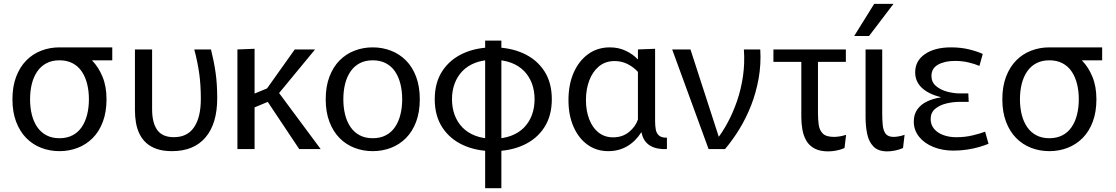

<svg xmlns="http://www.w3.org/2000/svg" viewBox="-20 -778 5822 1002"><path d="M290.3 10.8Q239.7 10.8 195.1 -6.5Q150.5 -23.7 117 -57.7Q83.6 -91.6 64.2 -142.6Q44.9 -193.6 44.9 -260Q44.9 -326.4 64.2 -377.4Q83.6 -428.4 117 -462.3Q150.5 -496.3 195.1 -513.5Q239.7 -530.8 290.3 -530.8Q341.3 -530.8 384.6 -513.7Q427.9 -496.6 461.2 -461.6Q494.3 -427.8 515.1 -377.3Q535.9 -326.7 535.9 -260Q535.9 -193.6 516.8 -142.6Q497.7 -91.6 463.9 -57.7Q430.2 -23.7 385.6 -6.5Q340.9 10.8 290.3 10.8ZM290.3 -56.7Q329.6 -56.7 358.8 -72.1Q388 -87.4 406.7 -115.1Q425.5 -142.8 434.7 -179.8Q444 -216.8 444 -260Q444 -303.2 434.7 -340.2Q425.5 -377.2 406.7 -404.9Q388 -432.6 358.8 -447.9Q329.6 -463.3 290.3 -463.3Q251.1 -463.3 222.2 -447.9Q193.3 -432.6 174.3 -404.9Q155.4 -377.2 146.1 -340.2Q136.9 -303.2 136.9 -260Q136.9 -216.8 146.1 -179.8Q155.4 -142.8 174.3 -115.1Q193.3 -87.4 222.2 -72.1Q251.1 -56.7 290.3 -56.7ZM290.7 -463.3V-530.8H565.9V-463.3Z M877.4 10.8Q991.6 10.8 1052.6 -61Q1113.6 -132.8 1113.6 -265.6Q1113.6 -339.7 1105.1 -398.9Q1096.6 -458.1 1081.1 -520H993.8Q1011.1 -455.1 1019.6 -395.2Q1028.1 -335.3 1028.1 -261.7Q1028.1 -166.4 993 -114.3Q957.9 -62.1 887.6 -62.1Q827.7 -62.1 800.7 -99.5Q773.8 -136.9 773.8 -207.8V-520H684.2V-203.5Q684.2 -169.8 689.5 -138.1Q694.9 -106.3 708 -79.2Q721.2 -52.1 743.2 -32.1Q765.3 -12 798.3 -0.6Q831.3 10.8 877.4 10.8Z M1219 -520 1308.6 -523.4V-289.7L1388.3 -322.7L1355.6 -291.2L1518.3 -520H1624.3L1417.2 -268.9L1417.4 -318.2L1653.5 0H1541.6L1355.8 -278.6L1397.9 -254.9L1308.6 -217.6V0H1219Z M1925.2 10.8Q1874.6 10.8 1830 -6.5Q1785.4 -23.7 1751.9 -57.7Q1718.4 -91.6 1699.1 -142.6Q1679.8 -193.6 1679.8 -260Q1679.8 -326.4 1699.1 -377.4Q1718.4 -428.4 1751.9 -462.3Q1785.4 -496.3 1830 -513.5Q1874.6 -530.8 1925.2 -530.8Q1975.8 -530.8 2020.4 -513.5Q2065.1 -496.3 2098.8 -462.3Q2132.6 -428.4 2151.7 -377.4Q2170.8 -326.4 2170.8 -260Q2170.8 -193.6 2151.7 -142.6Q2132.6 -91.6 2098.8 -57.7Q2065.1 -23.7 2020.4 -6.5Q1975.8 10.8 1925.2 10.8ZM1925.2 -56.7Q1964.5 -56.7 1993.7 -72.1Q2022.9 -87.4 2041.6 -115.1Q2060.4 -142.8 2069.6 -179.8Q2078.9 -216.8 2078.9 -260Q2078.9 -303.2 2069.6 -340.2Q2060.4 -377.2 2041.6 -404.9Q2022.9 -432.6 1993.7 -447.9Q1964.5 -463.3 1925.2 -463.3Q1885.9 -463.3 1857.1 -447.9Q1828.2 -432.6 1809.2 -404.9Q1790.3 -377.2 1781 -340.2Q1771.8 -303.2 1771.8 -260Q1771.8 -216.8 1781 -179.8Q1790.3 -142.8 1809.2 -115.1Q1828.2 -87.4 1857.1 -72.1Q1885.9 -56.7 1925.2 -56.7Z M2554.2 10.8Q2465.8 10.8 2396.9 -20.8Q2328.1 -52.3 2288.4 -112.9Q2248.8 -173.6 2248.8 -260Q2248.8 -347.1 2288.4 -407.4Q2328.1 -467.7 2396.9 -499.2Q2465.8 -530.8 2554.2 -530.8Q2642.7 -530.8 2711.8 -499.2Q2781 -467.7 2820.4 -407.4Q2859.8 -347.1 2859.8 -260Q2859.8 -173.6 2820.4 -112.9Q2781 -52.3 2711.8 -20.8Q2642.7 10.8 2554.2 10.8ZM2554.2 -54.3Q2607.4 -54.3 2647.7 -69.6Q2688 -84.9 2715.1 -112.7Q2742.1 -140.6 2756 -178.1Q2769.8 -215.6 2769.8 -260Q2769.8 -304.4 2756 -341.9Q2742.1 -379.4 2715.1 -407.3Q2688 -435.1 2647.7 -450.4Q2607.4 -465.7 2554.2 -465.7Q2501 -465.7 2460.8 -450.4Q2420.7 -435.1 2393.6 -407.3Q2366.6 -379.4 2352.7 -341.9Q2338.8 -304.4 2338.8 -260Q2338.8 -215.6 2352.7 -178.1Q2366.6 -140.6 2393.6 -112.7Q2420.7 -84.9 2460.8 -69.6Q2501 -54.3 2554.2 -54.3ZM2511.9 204V-566H2596.5V204Z M3154.4 10.8Q3092.8 10.8 3046.2 -22.8Q2999.5 -56.4 2973.1 -116.5Q2946.7 -176.6 2946.7 -255.2Q2946.7 -336.6 2973.7 -398.4Q3000.7 -460.2 3049.4 -495.5Q3098.2 -530.8 3162.4 -530.8Q3208.9 -530.8 3246.7 -512.5Q3284.5 -494.2 3307.2 -469.2H3309.2V-520L3398.8 -523.4V-146.4Q3398.8 -123.4 3402.1 -103.4Q3405.3 -83.3 3418.6 -71.2Q3431.8 -59 3460.5 -59.4V0Q3434.1 1.2 3411.6 -3.3Q3389.1 -7.8 3372.2 -18.2Q3355.3 -28.7 3343.9 -45.6Q3332.6 -62.6 3328.1 -86.7H3326.1Q3296.4 -40 3252.9 -14.6Q3209.3 10.8 3154.4 10.8ZM3179.7 -61.3Q3229.3 -61.3 3263.4 -89.8Q3297.6 -118.3 3309.2 -154.3V-402.8Q3287.4 -427.1 3256.1 -443.3Q3224.7 -459.4 3187.7 -459.4Q3139.3 -459.4 3105.8 -431.6Q3072.3 -403.7 3055.1 -357.7Q3037.9 -311.6 3037.9 -255.9Q3037.9 -200.5 3054.8 -156.2Q3071.7 -111.8 3103.4 -86.6Q3135.1 -61.3 3179.7 -61.3Z M3487.9 -520H3583.4L3736.3 -48.3H3719.2Q3750.5 -87.9 3778.2 -139.5Q3805.9 -191.1 3826.7 -251.7Q3847.4 -312.3 3857.4 -380.1Q3867.3 -447.9 3862.1 -520H3947.7Q3952.3 -441.7 3939 -367.7Q3925.7 -293.8 3899.6 -227.3Q3873.4 -160.8 3838.1 -103.4Q3802.7 -45.9 3763.7 0H3678Z M4302.2 12Q4258.7 12 4230.7 -3.1Q4202.8 -18.1 4188 -43.7Q4173.3 -69.3 4167.6 -101.4Q4161.9 -133.4 4161.9 -167.1V-520H4248.8V-185.7Q4248.8 -153.9 4252.8 -126Q4256.8 -98.1 4274.2 -80.8Q4291.7 -63.6 4332.2 -63.6Q4345.1 -63.6 4361.4 -66.1Q4377.7 -68.6 4395.6 -74.4L4387.3 -5.4Q4364.8 4.3 4342.8 8.1Q4320.9 12 4302.2 12ZM4016.3 -455.3V-520H4394.3V-455.3Z M4692.6 -5.4Q4670.1 4.3 4648.7 8.1Q4627.4 12 4610.5 12Q4562.9 12 4538.4 -13.3Q4513.9 -38.6 4505.5 -79.5Q4497.2 -120.3 4497.2 -166.5V-520H4584.1V-185.1Q4584.1 -153.6 4586.7 -125.6Q4589.3 -97.6 4601.6 -80.6Q4613.9 -63.6 4643.4 -63.6Q4654.4 -63.6 4669.9 -66.3Q4685.3 -68.9 4700.8 -74.4ZM4437.7 -590 4542.1 -757.8H4642.9L4515.2 -590Z M4954.9 8Q4898.3 8 4851.2 -10.9Q4804.1 -29.8 4776.5 -64.3Q4748.8 -98.7 4748.8 -143.7Q4748.8 -181.3 4767.5 -207.3Q4786.2 -233.2 4817.8 -248.4Q4849.5 -263.7 4888.7 -269.4V-271.4Q4824.8 -287.4 4790.4 -320.2Q4756.1 -352.9 4756.1 -400.6Q4756.1 -460.7 4807.2 -495.7Q4858.4 -530.8 4943.3 -530.8Q4994.2 -530.8 5036.5 -520.5Q5078.8 -510.2 5108.8 -496.6L5091.4 -434.1Q5066.6 -444.7 5033.5 -452.4Q5000.3 -460.1 4963.8 -460.1Q4910.4 -460.1 4875.7 -440.7Q4841 -421.3 4841 -381.9Q4841 -349.2 4864.8 -329Q4888.5 -308.8 4923.1 -299.6Q4957.6 -290.5 4989.3 -290.5H5033.4L5035.4 -246.4H4987Q4953.9 -246.4 4919.1 -238.1Q4884.3 -229.8 4860.6 -210.2Q4836.9 -190.6 4836.9 -156.5Q4836.9 -127.2 4854.6 -105.8Q4872.2 -84.4 4902.8 -73.2Q4933.3 -61.9 4970.1 -61.9Q5015.8 -61.9 5055.2 -71.3Q5094.7 -80.6 5121.1 -90.8L5138.8 -27.7Q5119.4 -19.5 5090.7 -11Q5062.1 -2.6 5027.2 2.7Q4992.4 8 4954.9 8Z M5456.3 10.8Q5405.7 10.8 5361.1 -6.5Q5316.5 -23.7 5283 -57.7Q5249.6 -91.6 5230.2 -142.6Q5210.9 -193.6 5210.9 -260Q5210.9 -326.4 5230.2 -377.4Q5249.6 -428.4 5283 -462.3Q5316.5 -496.3 5361.1 -513.5Q5405.7 -530.8 5456.3 -530.8Q5507.3 -530.8 5550.6 -513.7Q5593.9 -496.6 5627.2 -461.6Q5660.3 -427.8 5681.1 -377.3Q5701.9 -326.7 5701.9 -260Q5701.9 -193.6 5682.8 -142.6Q5663.7 -91.6 5629.9 -57.7Q5596.2 -23.7 5551.6 -6.5Q5506.9 10.8 5456.3 10.8ZM5456.3 -56.7Q5495.6 -56.7 5524.8 -72.1Q5554 -87.4 5572.7 -115.1Q5591.5 -142.8 5600.7 -179.8Q5610 -216.8 5610 -260Q5610 -303.2 5600.7 -340.2Q5591.5 -377.2 5572.7 -404.9Q5554 -432.6 5524.8 -447.9Q5495.6 -463.3 5456.3 -463.3Q5417.1 -463.3 5388.2 -447.9Q5359.3 -432.6 5340.3 -404.9Q5321.4 -377.2 5312.1 -340.2Q5302.9 -303.2 5302.9 -260Q5302.9 -216.8 5312.1 -179.8Q5321.4 -142.8 5340.3 -115.1Q5359.3 -87.4 5388.2 -72.1Q5417.1 -56.7 5456.3 -56.7ZM5456.7 -463.3V-530.8H5731.9V-463.3Z"/></svg>

Font: Murecho Thin
Style: Regular
Weight: 100
Designer: Neil Summerour
Foundry: Positype
Version: Version 1.010